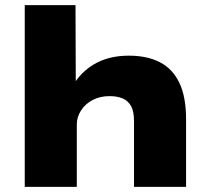

<svg xmlns="http://www.w3.org/2000/svg" viewBox="-20 -725 815 745"><path d="M76 0V-705H273L274 -406H271Q305 -456 357.5 -482.5Q410 -509 480 -509Q551 -509 600.5 -483.5Q650 -458 676 -403.5Q702 -349 702 -262V0H500V-255Q500 -293 488.5 -313.5Q477 -334 456 -343Q435 -352 405 -352Q368 -352 339.5 -337Q311 -322 294.5 -296.5Q278 -271 278 -242V0Z"/></svg>

Font: Nunito Sans 10pt Expanded Black
Style: Regular
Weight: 900
Width: 7
Designer: Vernon Adams
Foundry: Vernon Adams
Version: Version 3.101;gftools[0.9.27]